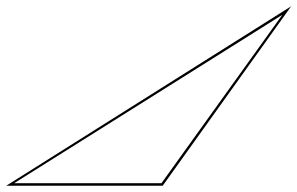

<svg xmlns="http://www.w3.org/2000/svg" viewBox="-70 -590 945 610"><path d="M-50 0 855 -570 447 0ZM-25 -8H443L827 -543Z"/></svg>

Font: Ballet 24pt
Style: Regular
Weight: 400
Designer: Maximiliano R. Sproviero
Foundry: Omnibus-Type
Version: Version 1.100